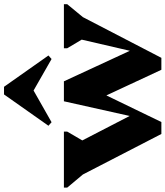

<svg xmlns="http://www.w3.org/2000/svg" viewBox="48 -890 844 981"><g transform="rotate(-90 470.5 -400.0)"><path d="M276 2 69 -399 2 -479V-496H288V-479L243 -402L368 -160L443 -496H545L701 -159L758 -405L714 -479V-496H939V-479L873 -399L665 2H604L473 -279L337 2ZM336 -559 318 -575 478 -802H517L677 -575L659 -559L498 -651Z"/></g></svg>

Font: Platypi
Style: Bold
Weight: 700
Designer: David Sargent
Foundry: Bolt Cutter Type
Version: Version 1.200; ttfautohint (v1.8.4.7-5d5b)